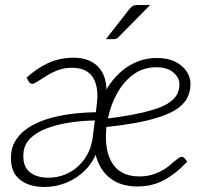

<svg xmlns="http://www.w3.org/2000/svg" viewBox="-20 -737 823 765"><path d="M157 8Q91 8 54 -26Q17 -60 25 -130Q29 -161 50.5 -189.5Q72 -218 113 -240Q154 -262 215.5 -275Q277 -288 362 -290L366 -324Q374 -392 349.5 -429.5Q325 -467 267 -467Q237 -467 211.5 -457.5Q186 -448 165.5 -435Q145 -422 130 -412.5Q115 -403 108 -403Q103 -403 99.5 -406Q96 -409 94 -413L86 -428Q130 -467 174.5 -487Q219 -507 273 -507Q338 -507 373 -469Q408 -431 404 -358L369 -141Q353 -93 320.5 -60Q288 -27 245.5 -9.5Q203 8 157 8ZM172 -29Q217 -29 255 -49Q293 -69 318.5 -106Q344 -143 350 -194L358 -257Q302 -256 253 -248Q204 -240 165 -225Q126 -210 102 -187Q78 -164 74 -132Q68 -79 95.5 -54Q123 -29 172 -29ZM527 6Q471 6 432 -18Q393 -42 373 -86Q353 -130 353 -190Q353 -209 355 -228Q357 -247 361 -266Q369 -304 383.5 -339Q398 -374 420 -405Q431 -420 443.5 -433.5Q456 -447 470 -458Q497 -480 531.5 -493Q566 -506 605 -506Q649 -506 678.5 -491Q708 -476 723.5 -452.5Q739 -429 739 -403Q739 -371 725 -345Q711 -319 676 -297Q648 -281 606.5 -268Q565 -255 513 -246Q461 -237 404 -231Q403 -221 402.5 -209.5Q402 -198 402 -191Q402 -117 435.5 -75.5Q469 -34 536 -34Q571 -34 601 -46Q631 -58 651 -74Q659 -81 669 -89.5Q679 -98 688.5 -105Q698 -112 704 -112Q707 -112 709.5 -111Q712 -110 715 -107L726 -93Q680 -44 633 -19Q586 6 527 6ZM410 -265Q460 -271 505.5 -279.5Q551 -288 587.5 -299Q624 -310 646 -323Q674 -340 684.5 -359.5Q695 -379 695 -401Q695 -428 670.5 -448.5Q646 -469 603 -469Q550 -469 511 -440Q472 -411 446.5 -365Q421 -319 410 -265ZM528 -717H578L453 -590Q448 -585 443.5 -583Q439 -581 432 -581H402L495 -700Q502 -709 509 -713Q516 -717 528 -717Z"/></svg>

Font: Aleo Light
Style: Italic
Weight: 300
Italic angle: -7°
Designer: Alessio Laiso
Foundry: Alessio Laiso
Version: Version 2.001;gftools[0.9.29]